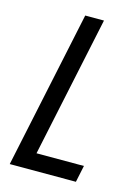

<svg xmlns="http://www.w3.org/2000/svg" viewBox="-110 -777 615 841"><g transform="rotate(15 197.5 -357.0)"><path d="M19 0H319L335 -76H120L255 -714H170Z"/></g></svg>

Font: Noto Sans Display SemiCondensed
Style: Italic
Weight: 400
Width: 4
Italic angle: -12°
Designer: Monotype Design Team
Foundry: Monotype Imaging Inc.
Version: Version 1.900